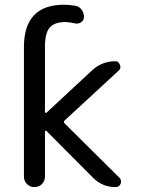

<svg xmlns="http://www.w3.org/2000/svg" viewBox="-20 -803 588 803"><path d="M168 -335Q168 -332 170.4 -331.1Q172.9 -330.1 174.8 -332L365.2 -508.8Q406.2 -546.9 462.9 -546.9Q475.6 -546.9 481.4 -532.2Q487.3 -517.6 477.5 -508.8L251 -299.8Q244.1 -293 251 -286.1L479.5 -59.6Q486.3 -52.7 486.3 -43.9Q486.3 -39.1 484.4 -34.2Q478.5 -20.5 462.9 -20.5Q408.2 -20.5 369.1 -59.6L174.8 -254.9Q172.9 -256.8 170.4 -255.9Q168 -254.9 168 -252V-64.5Q168 -45.9 155.3 -33.2Q142.6 -20.5 124 -20.5Q105.5 -20.5 92.8 -33.2Q80.1 -45.9 80.1 -64.5V-606.4Q80.1 -783.2 248 -783.2Q269.5 -783.2 292 -779.3Q309.6 -777.3 320.3 -763.7Q331.1 -750 331.1 -732.4Q331.1 -717.8 319.3 -710Q307.6 -702.1 293.9 -705.1Q273.4 -710 254.9 -710.9Q208 -710.9 188 -688Q168 -665 168 -606.4Z"/></svg>

Font: Gen Jyuu GothicX Regular
Style: Regular
Weight: 400
Designer: [Source Han Sans]
Ryoko NISHIZUKA  (kana & ideographs); Paul D. Hunt (Latin, Greek & Cyrillic); Wenlong ZHANG  (bopomofo
Version: Version 1.002.20150607